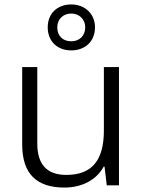

<svg xmlns="http://www.w3.org/2000/svg" viewBox="-20 -835 643 865"><path d="M301 -608C362 -608 408 -647 408 -712C408 -774 361 -815 301 -815C239 -815 195 -775 195 -712C195 -647 240 -608 301 -608ZM301 -649C262 -649 238 -674 238 -712C238 -749 265 -774 301 -774C336 -774 364 -749 364 -712C364 -674 338 -649 301 -649ZM516 -533H448V-247C448 -115 396 -47 279 -47C192 -47 148 -93 148 -189V-533H80V-184C80 -52 145 10 270 10C353 10 416 -27 447 -84H451L461 0H516Z"/></svg>

Font: Noto Sans Thaana Light
Style: Regular
Weight: 300
Designer: David Williams
Foundry: Google Inc.
Version: Version 3.001